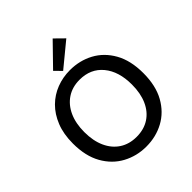

<svg xmlns="http://www.w3.org/2000/svg" viewBox="-251 -1104 1283 1283"><g transform="rotate(-45 390.5 -462.0)"><path d="M390 15Q300 15 224 -26Q148 -67 102.5 -147.5Q57 -228 57 -347Q57 -436 84 -503.5Q111 -571 157 -616.5Q203 -662 263 -685Q323 -708 390 -708Q481 -708 556.5 -667.5Q632 -627 677.5 -546.5Q723 -466 723 -347Q723 -228 678 -147.5Q633 -67 557.5 -26Q482 15 390 15ZM390 -77Q460 -77 510.5 -110Q561 -143 588 -203.5Q615 -264 615 -347Q615 -471 554.5 -544Q494 -617 390 -617Q321 -617 270.5 -583.5Q220 -550 192.5 -489.5Q165 -429 165 -347Q165 -264 192.5 -203.5Q220 -143 270.5 -110Q321 -77 390 -77ZM354 -736 307 -784 458 -939 523 -875Z"/></g></svg>

Font: Ubuntu Sans Medium
Style: Regular
Weight: 500
Designer: Dalton Maag Ltd
Foundry: Dalton Maag Ltd
Version: Version 1.006; ttfautohint (v1.8.4.7-5d5b)